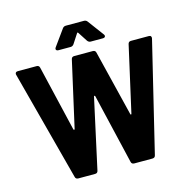

<svg xmlns="http://www.w3.org/2000/svg" viewBox="-124 -1006 1112 1127"><g transform="rotate(-15 431.5 -442.5)"><path d="M195 -15 19 -681Q18 -683 18 -686Q18 -700 34 -700H148Q163 -700 166 -685L260 -286Q261 -282 264 -282Q267 -282 268 -286L358 -685Q361 -700 376 -700H489Q505 -700 508 -685L606 -286Q607 -282 609.5 -282Q612 -282 613 -286L703 -685Q706 -700 721 -700H830Q839 -700 842.5 -694.5Q846 -689 844 -681L683 -15Q680 0 664 0H554Q538 0 535 -15L435 -440Q434 -444 431 -444Q428 -444 427 -440L334 -15Q331 0 316 0H214Q198 0 195 -15ZM281 -768Q281 -773 285 -778L355 -875Q362 -885 376 -885H484Q498 -885 505 -875L577 -778Q581 -773 581 -768Q581 -763 577 -760Q573 -757 566 -757H492Q480 -757 472 -768L435 -825Q433 -828 430.5 -828Q428 -828 427 -825L390 -768Q382 -757 370 -757H296Q289 -757 285 -760Q281 -763 281 -768Z"/></g></svg>

Font: Barlow
Style: Bold
Weight: 700
Designer: Jeremy Tribby
Foundry: Jeremy Tribby
Version: Version 1.101 August 23, 2024